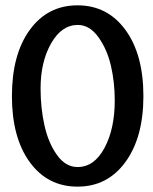

<svg xmlns="http://www.w3.org/2000/svg" viewBox="-20 -693 575 723"><path d="M272 9.8Q159.2 9.8 92 -82.5Q24.9 -174.8 24.9 -331.1Q24.9 -487.8 92 -580.3Q159.2 -672.9 272 -672.9Q384.8 -672.9 452.4 -580.3Q520 -487.8 520 -331.1Q520 -175.8 452.4 -83Q384.8 9.8 272 9.8ZM412.1 -314.9Q412.1 -383.8 397.5 -446.3Q382.8 -508.8 349.9 -554Q316.9 -599.1 272.9 -599.1Q211.9 -599.1 172.4 -529.5Q132.8 -460 132.8 -359.9Q132.8 -286.1 147.5 -220.5Q162.1 -154.8 194.6 -109.4Q227.1 -64 272 -64Q335 -64 373.5 -136Q412.1 -208 412.1 -314.9Z"/></svg>

Font: Sukar
Style: Bold
Weight: 700
Designer: Dario Muhafara - Ghiath Alsory
Foundry: Dario Muhafara - Ghiath Alsory
Version: Version 1.00 March 27, 2016, initial release